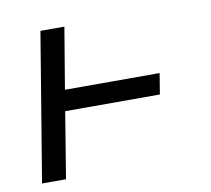

<svg xmlns="http://www.w3.org/2000/svg" viewBox="-64 -591 728 663"><g transform="rotate(-10 300.0 -260.0)"><path d="M32 0 118 -520H202L166 -305H498L486 -232H154L116 0Z"/></g></svg>

Font: Iosevka Custom Oblique
Style: Regular
Weight: 400
Italic angle: -9°
Designer: Belleve Invis
Foundry: Belleve Invis
Version: Version 27.0.1